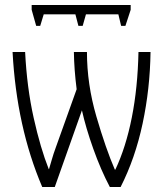

<svg xmlns="http://www.w3.org/2000/svg" viewBox="-20 -739 640 764"><path d="M140 -636 154 -682H280L292 -636H309L322 -682H451L462 -636H479L500 -700V-719H106V-700L124 -636ZM198 5 306 -300Q321 -232 351 -147.5Q381 -63 417 5H460Q518 -109 547.5 -247.5Q577 -386 579 -532H531Q528 -390 504.5 -271.5Q481 -153 439 -64H437Q401 -147 363.5 -275.5Q326 -404 326 -532H274Q275 -462 285 -384L203 -155Q192 -125 186.5 -105Q181 -85 175 -66H174Q141 -149 114 -270Q87 -391 80 -532H30Q46 -234 148 5Z"/></svg>

Font: Noto Sans Mono UI Light
Style: Regular
Weight: 300
Designer: Monotype Design team
Foundry: Monotype Imaging Inc.
Version: 1.000